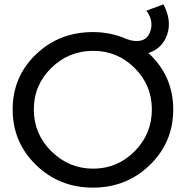

<svg xmlns="http://www.w3.org/2000/svg" viewBox="-20 -853 877 880"><path d="M660 -610Q774 -506 774 -351Q774 -201 667 -97Q560 7 406 7Q252 7 145 -97Q38 -201 38 -351Q38 -501 144.5 -603.5Q251 -706 406 -706Q491 -706 565 -672V-673Q584 -665 607 -665Q656 -665 670 -712.5Q684 -760 651 -804L729 -833Q768 -760 746.5 -695.5Q725 -631 660 -610ZM407 -620Q295 -620 215 -541.5Q135 -463 135 -351Q135 -239 215.5 -159.5Q296 -80 407 -80Q518 -80 597 -159.5Q676 -239 676 -351Q676 -463 597 -541.5Q518 -620 407 -620Z"/></svg>

Font: Montserrat arm
Style: Regular
Weight: 400
Designer: Julieta Ulanovsky
Foundry: Julieta Ulanovsky
Version: Version 6.000;PS 006.000;hotconv 1.0.88;makeotf.lib2.5.64775